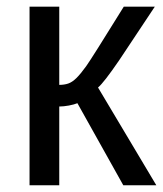

<svg xmlns="http://www.w3.org/2000/svg" viewBox="-20 -548 482 568"><path d="M67.4 -528.3V0H155.3V-232.9C163.7 -232.9 173.3 -233.9 183.8 -235.8C194.4 -237.8 202.8 -240.1 209 -242.7L344.7 0H442.4L270 -289.1C281.4 -298.5 302.2 -325.4 332.5 -369.6L438 -528.3H346.2C282.7 -425.8 245.6 -367 234.9 -352.1C224.1 -337.1 214.5 -325.4 206.1 -317.1C197.6 -308.8 189.5 -303.4 181.6 -300.8C173.8 -298.2 165 -296.9 155.3 -296.9V-528.3Z"/></svg>

Font: Arimo
Style: Regular
Weight: 400
Designer: Steve Matteson
Foundry: Monotype Imaging Inc.
Version: Version 1.32